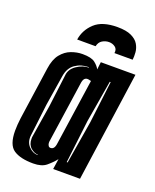

<svg xmlns="http://www.w3.org/2000/svg" viewBox="-127 -732 656 813"><g transform="rotate(20 200.5 -325.5)"><path d="M261 -658Q301 -658 324 -647Q347 -636 357 -619Q367 -602 368.5 -583.5Q370 -565 368 -550H286Q289 -568 277 -577Q265 -586 249 -586Q233 -586 219 -577.5Q205 -569 201 -550H118Q125 -595 159 -626.5Q193 -658 261 -658ZM122 7Q64 7 33.5 -13.5Q3 -34 3 -98Q3 -111 4 -124.5Q5 -138 7 -154L41 -391Q47 -434 66 -457.5Q85 -481 110.5 -490.5Q136 -500 161 -500Q201 -500 217.5 -487Q234 -474 241 -460L245 -494H401L331 0H210L217 -47Q201 -27 180.5 -10Q160 7 122 7ZM128 -33V-35Q112 -35 96 -49Q80 -63 80 -89Q80 -92 80 -95.5Q80 -99 81 -102L104 -245L122 -389Q124 -418 151 -436.5Q178 -455 205 -455V-457Q170 -457 144 -439Q118 -421 112 -383L90 -245L73 -103Q69 -72 87 -52.5Q105 -33 128 -33ZM254 -47H258L290 -240L313 -429H309L277 -240ZM169 -80Q177 -80 182.5 -86.5Q188 -93 190 -110L233 -405L228 -406Q225 -407 222 -407.5Q219 -408 216 -408Q208 -408 202.5 -401.5Q197 -395 195 -378L156 -110Q155 -106 155 -99Q155 -92 158 -87Q161 -80 169 -80Z"/></g></svg>

Font: Alumni Sans Inline One
Style: Italic
Weight: 400
Italic angle: -8°
Designer: Robert E. Leuschke
Foundry: Robert E. Leuschke
Version: Version 1.100; ttfautohint (v1.8.3)